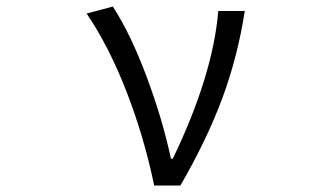

<svg xmlns="http://www.w3.org/2000/svg" viewBox="-20 -574 1040 594"><path d="M538.1 0H457Q425.8 -150.4 371.6 -290Q317.4 -429.7 248 -532.2L329.1 -553.7Q384.8 -467.8 434.1 -335.4Q483.4 -203.1 508.8 -83H514.6Q638.7 -340.8 655.3 -540H737.3Q715.8 -400.4 668.5 -272Q621.1 -143.6 538.1 0Z"/></svg>

Font: Gen Shin Gothic Monospace Normal
Style: Regular
Weight: 350
Designer: [Source Han Sans]
Ryoko NISHIZUKA  (kana & ideographs); Paul D. Hunt (Latin, Greek & Cyrillic); Wenlong ZHANG  (bopomofo
Version: Version 1.002.20150607